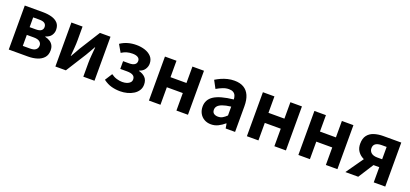

<svg xmlns="http://www.w3.org/2000/svg" viewBox="23 -1428 4901 2295"><g transform="rotate(20 2473.5 -280.5)"><path d="M79.3 0V-559.8H310.3Q372.7 -559.8 422.6 -545.8Q472.5 -531.8 501.7 -500.1Q530.8 -468.5 530.8 -413.4Q530.8 -374.9 508.1 -342.5Q485.3 -310.2 436.8 -296.8V-292Q471.1 -284.5 497.2 -268.3Q523.4 -252.1 538.3 -225.8Q553.3 -199.4 553.3 -160.9Q553.3 -103.7 522.3 -68.3Q491.2 -33 439.4 -16.5Q387.6 0 323.3 0ZM222.1 -336.9H299.1Q347.9 -336.9 368.9 -353.5Q389.9 -370.1 389.9 -398.1Q389.9 -428.2 369.2 -444.7Q348.5 -461.2 301.3 -461.2H222.1ZM222.1 -98.3H313.9Q364.5 -98.3 387.4 -118.3Q410.2 -138.2 410.2 -170.5Q410.2 -200.1 386.3 -219.2Q362.4 -238.4 311.1 -238.4H222.1Z M672.3 0V-559.8H814.3V-383.2Q814.3 -340.9 810.1 -287.8Q805.9 -234.6 801.5 -182.4H805Q819.6 -208.2 839.2 -241.8Q858.7 -275.5 872.4 -300.5L1035.4 -559.8H1169.7V0H1027.6V-176.4Q1027.6 -218.8 1032.3 -272Q1037 -325.2 1041.4 -377.4H1037.2Q1022.7 -352.4 1003.4 -317.9Q984.2 -283.5 969.5 -259.3L805.8 0Z M1499 13.8Q1441.7 13.8 1388.9 -0.3Q1336.1 -14.3 1283 -53.9L1342.2 -146.7Q1377.3 -121.1 1414.7 -110.3Q1452.1 -99.6 1484.8 -99.6Q1517.6 -99.6 1543.4 -108.3Q1569.1 -117.1 1584 -133.3Q1598.9 -149.5 1598.9 -172.6Q1598.9 -206.7 1573 -222.5Q1547.2 -238.4 1497 -238.4H1410.9V-336.9H1486.6Q1533.2 -336.9 1556.8 -353.3Q1580.3 -369.6 1580.3 -399.9Q1580.3 -429.5 1555.9 -444.8Q1531.4 -460.2 1487.9 -460.2Q1447.7 -460.2 1415 -450.7Q1382.4 -441.1 1349.4 -420L1294.3 -514.7Q1338.2 -544.6 1388.8 -559.1Q1439.4 -573.5 1497.2 -573.5Q1555.9 -573.5 1606.9 -556.6Q1657.9 -539.6 1689.1 -505Q1720.3 -470.3 1720.3 -415.9Q1720.3 -379.9 1698.5 -345.8Q1676.7 -311.7 1630.3 -296.8V-291.8Q1681.5 -279.3 1712.2 -247.4Q1742.9 -215.6 1742.9 -158.2Q1742.9 -117.1 1722.5 -84.9Q1702 -52.6 1667.3 -30.9Q1632.6 -9.2 1589.1 2.3Q1545.5 13.8 1499 13.8Z M1862.3 0V-559.8H2009V-350.9H2212V-559.8H2358.8V0H2212V-222.8H2009V0Z M2654.4 13.8Q2604.9 13.8 2567.6 -7.9Q2530.4 -29.5 2509.8 -67.2Q2489.2 -105 2489.2 -152.6Q2489.2 -242.2 2565.9 -291.6Q2642.7 -341 2811.3 -359.4Q2810.2 -386.8 2801.1 -408.6Q2792 -430.4 2771.4 -442.9Q2750.8 -455.5 2716.1 -455.5Q2677.3 -455.5 2639.3 -440.5Q2601.3 -425.6 2562 -402.4L2509.7 -500.1Q2543.1 -520.7 2580.2 -537.1Q2617.3 -553.4 2658.3 -563.5Q2699.3 -573.5 2743.1 -573.5Q2814.4 -573.5 2862 -545.7Q2909.6 -517.8 2933.9 -463Q2958.1 -408.3 2958.1 -327V0H2838.4L2827.9 -59.9H2823.4Q2787.3 -28.4 2745 -7.3Q2702.8 13.8 2654.4 13.8ZM2702.7 -101.1Q2734.1 -101.1 2759.6 -115.4Q2785.1 -129.7 2811.3 -155.8V-268.4Q2743.4 -260.3 2703.2 -245.2Q2663 -230.1 2646.1 -209.7Q2629.1 -189.3 2629.1 -163.8Q2629.1 -130.8 2649.7 -116Q2670.3 -101.1 2702.7 -101.1Z M3108.3 0V-559.8H3255V-350.9H3458V-559.8H3604.8V0H3458V-222.8H3255V0Z M3763.3 0V-559.8H3910V-350.9H4113V-559.8H4259.8V0H4113V-222.8H3910V0Z M4721.8 0V-193.3H4648.4Q4607.1 -193.3 4564.9 -203.4Q4522.7 -213.4 4488.1 -235.7Q4453.6 -258 4432.4 -293.4Q4411.3 -328.8 4411.3 -379.5Q4411.3 -447.1 4441.8 -486.7Q4472.2 -526.3 4524.4 -543Q4576.6 -559.8 4640.6 -559.8H4868.4V0ZM4660.4 -294H4721.8V-451.1H4660.4Q4609.7 -451.1 4582.8 -432.6Q4555.9 -414.1 4555.9 -375.6Q4555.9 -338.7 4582.8 -316.3Q4609.7 -294 4660.4 -294ZM4360.9 0 4550.8 -270.2 4671.5 -229.9 4524.6 0Z"/></g></svg>

Font: Shanggu Sans SC VF
Style: Regular
Weight: 250
Designer: GuiWonder
Version: Version 1.021